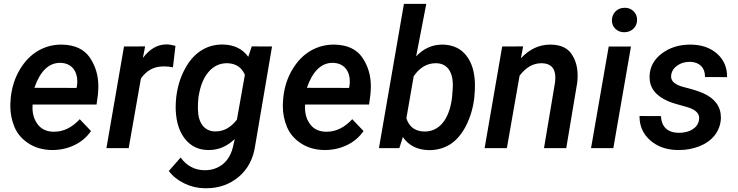

<svg xmlns="http://www.w3.org/2000/svg" viewBox="-20 -770 3835 998"><path d="M247.1 9.8C248.5 9.8 250 9.8 251.5 9.8C293 9.8 331.1 1.5 366.7 -15.6C402.3 -32.7 431.2 -57.1 453.1 -88.9L394.5 -150.4C354 -106.9 310.1 -85.4 262.2 -85.4C260.3 -85.4 258.8 -85.4 256.8 -85.4C222.2 -85.9 195.3 -98.6 176.8 -122.6C158.2 -146.5 148.9 -175.8 148.9 -210.9C148.9 -215.8 148.9 -221.2 149.4 -226.6H481.9L488.8 -277.3C490.2 -292.5 491.2 -307.1 491.2 -321.3C491.2 -378.4 476.1 -428.2 446.3 -471.7C416.5 -514.6 368.7 -536.6 302.7 -538.1C300.8 -538.1 298.8 -538.1 296.9 -538.1C254.9 -538.1 214.8 -527.3 177.7 -505.9C140.1 -483.9 108.9 -451.7 83.5 -409.2C57.6 -366.2 42 -317.9 36.1 -264.2L34.7 -244.1C33.7 -234.9 33.7 -226.1 33.7 -216.8C33.7 -180.2 41 -144.5 55.2 -109.9C69.8 -75.2 94.2 -46.9 127.9 -24.9C161.6 -2.9 201.2 8.8 247.1 9.8ZM296.4 -443.4C342.8 -441.4 373 -413.6 380.4 -367.2C381.3 -360.4 381.8 -354 381.8 -347.2C381.8 -339.4 381.3 -331.5 379.9 -323.2L377.9 -313L158.7 -313.5C188.5 -399.9 233.4 -443.4 292.5 -443.4C293.9 -443.4 294.9 -443.4 296.4 -443.4Z M892.1 -531.7C873 -536.6 858.4 -539.1 847.7 -539.1C846.7 -539.1 845.7 -539.1 844.7 -539.1C798.8 -539.1 758.3 -515.6 722.7 -468.8L734.4 -528.8L624.5 -528.3L533.2 0H648.9L712.4 -361.8C741.7 -403.8 780.3 -424.8 829.1 -424.8C830.6 -424.8 832 -424.8 833.5 -424.8C848.6 -424.8 863.8 -423.3 878.9 -419.9Z M896 -264.6C894 -245.1 893.1 -227.5 893.1 -211.4C893.1 -205.6 893.1 -200.2 893.6 -194.8C896.5 -132.8 913.1 -83 942.9 -46.4C972.7 -9.8 1012.2 9.3 1061.5 9.8C1063 9.8 1064.9 9.8 1066.4 9.8C1116.2 9.8 1160.6 -9.3 1200.2 -47.4L1191.9 -10.3C1182.6 30.3 1165 61.5 1138.7 83C1112.3 104 1081.5 114.7 1046.4 114.7C1044.4 114.7 1042 114.7 1040 114.7C990.2 113.3 949.7 91.3 918.9 48.8L857.4 118.7C877.4 145.5 904.3 167 937.5 183.1C970.7 199.2 1005.9 208 1043 208.5C1045.9 208.5 1049.3 208.5 1052.2 208.5C1117.7 208.5 1173.8 188.5 1221.2 148.9C1268.6 108.9 1296.9 54.2 1306.6 -14.6L1394 -528.3L1288.6 -528.8L1270.5 -474.6C1240.7 -516.1 1197.3 -537.1 1139.2 -538.6C1138.2 -538.6 1136.7 -538.6 1135.7 -538.6C1093.3 -538.6 1055.7 -527.3 1022.5 -505.4C988.8 -482.9 960.9 -450.2 939 -407.7C916.5 -365.2 902.3 -317.4 896 -264.6ZM1011.7 -264.6C1020 -320.8 1037.1 -364.7 1063.5 -395.5C1089.8 -426.3 1121.6 -441.4 1159.2 -441.4C1160.2 -441.4 1161.6 -441.4 1162.6 -441.4C1206.1 -439.9 1235.8 -419.9 1252.9 -381.3L1211.4 -147.9C1179.7 -107.4 1143.1 -86.9 1101.1 -86.9C1099.6 -86.9 1097.7 -86.9 1096.2 -86.9C1041 -88.9 1010.3 -131.8 1008.8 -200.7C1008.8 -205.6 1008.8 -210.4 1008.8 -214.8C1008.8 -229 1009.3 -242.2 1010.7 -254.4Z M1663.6 9.8C1665 9.8 1666.5 9.8 1668 9.8C1709.5 9.8 1747.6 1.5 1783.2 -15.6C1818.8 -32.7 1847.7 -57.1 1869.6 -88.9L1811 -150.4C1770.5 -106.9 1726.6 -85.4 1678.7 -85.4C1676.8 -85.4 1675.3 -85.4 1673.3 -85.4C1638.7 -85.9 1611.8 -98.6 1593.3 -122.6C1574.7 -146.5 1565.4 -175.8 1565.4 -210.9C1565.4 -215.8 1565.4 -221.2 1565.9 -226.6H1898.4L1905.3 -277.3C1906.7 -292.5 1907.7 -307.1 1907.7 -321.3C1907.7 -378.4 1892.6 -428.2 1862.8 -471.7C1833 -514.6 1785.2 -536.6 1719.2 -538.1C1717.3 -538.1 1715.3 -538.1 1713.4 -538.1C1671.4 -538.1 1631.3 -527.3 1594.2 -505.9C1556.6 -483.9 1525.4 -451.7 1500 -409.2C1474.1 -366.2 1458.5 -317.9 1452.6 -264.2L1451.2 -244.1C1450.2 -234.9 1450.2 -226.1 1450.2 -216.8C1450.2 -180.2 1457.5 -144.5 1471.7 -109.9C1486.3 -75.2 1510.7 -46.9 1544.4 -24.9C1578.1 -2.9 1617.7 8.8 1663.6 9.8ZM1712.9 -443.4C1759.3 -441.4 1789.6 -413.6 1796.9 -367.2C1797.9 -360.4 1798.3 -354 1798.3 -347.2C1798.3 -339.4 1797.9 -331.5 1796.4 -323.2L1794.4 -313L1575.2 -313.5C1605 -399.9 1649.9 -443.4 1709 -443.4C1710.4 -443.4 1711.4 -443.4 1712.9 -443.4Z M2445.3 -261.7C2447.8 -287.1 2448.7 -308.6 2448.7 -326.7C2448.7 -329.1 2448.7 -331.5 2448.7 -333.5C2447.3 -396.5 2432.1 -445.8 2403.3 -481.9C2374.5 -518.1 2334.5 -536.6 2283.2 -538.1C2281.7 -538.1 2279.8 -538.1 2278.3 -538.1C2226.6 -538.1 2181.2 -517.6 2143.1 -477.1L2195.8 -750H2079.6L1949.7 0H2055.7L2074.2 -57.6C2104 -13.7 2148.4 8.8 2207.5 10.3C2209.5 10.3 2211.4 10.3 2212.9 10.3C2252 10.3 2288.1 0 2320.3 -20C2352.5 -40.5 2379.9 -72.8 2402.3 -116.2C2424.3 -159.7 2439 -208 2445.3 -261.7ZM2334 -327.1C2333.5 -311.5 2332 -290 2329.6 -262.2C2315.4 -149.4 2263.2 -86.4 2188 -86.4C2187 -86.4 2185.5 -86.4 2184.6 -86.4C2137.2 -87.9 2106.4 -110.8 2092.3 -155.3L2130.4 -374C2161.6 -418.9 2199.7 -441.4 2244.6 -441.4C2246.1 -441.4 2247.1 -441.4 2248.5 -441.4C2303.7 -439.9 2334 -397.9 2334 -327.1Z M2590.3 -528.3 2499 0H2614.7L2680.7 -376.5C2713.4 -419.9 2751.5 -441.4 2794.4 -441.4C2794.9 -441.4 2795.9 -441.4 2796.4 -441.4C2838.4 -440.4 2861.3 -420.4 2865.7 -381.8C2866.2 -376.5 2866.7 -371.1 2866.7 -365.2C2866.7 -357.9 2866.2 -350.6 2865.2 -342.8L2807.6 0H2923.3L2980.5 -341.3C2981.9 -354 2982.4 -366.2 2982.4 -377.9C2982.4 -421.9 2971.7 -459.5 2950.2 -490.2C2929.2 -521 2893.6 -537.1 2844.2 -538.1C2842.8 -538.1 2841.3 -538.1 2839.8 -538.1C2782.2 -538.1 2731.4 -514.2 2687.5 -466.8L2699.2 -528.8Z M3160.6 -663.6C3160.6 -646 3167 -631.3 3179.2 -619.6C3191.4 -608.4 3206.5 -602.5 3223.6 -602.5C3224.6 -602.5 3225.6 -602.5 3226.6 -602.5C3245.6 -603 3261.2 -609.4 3273.4 -621.6C3285.6 -633.8 3291.5 -648.9 3291.5 -667.5C3291.5 -685.1 3285.2 -699.7 3272.9 -711.9C3260.7 -723.6 3246.1 -729.5 3228.5 -729.5C3227.5 -729.5 3226.6 -729.5 3225.6 -729.5C3205.6 -729 3189.9 -722.2 3178.2 -709.5C3166.5 -696.8 3160.6 -681.6 3160.6 -663.6ZM3259.8 -528.3H3144L3052.2 0H3168Z M3613.3 -146.5C3606.9 -105 3565.4 -79.6 3508.3 -79.6C3451.7 -80.1 3417.5 -109.9 3416 -166.5L3304.2 -167C3304.2 -166 3304.2 -165 3304.2 -164.6C3304.2 -114.3 3322.8 -72.8 3360.4 -40C3397.9 -7.3 3445.8 9.3 3503.4 9.8C3505.9 9.8 3508.8 9.8 3511.2 9.8C3546.9 9.8 3581.1 3.4 3614.3 -9.3C3680.2 -34.7 3723.6 -86.4 3727.1 -153.3C3727.1 -155.3 3727.1 -157.2 3727.1 -159.7C3727.1 -216.3 3695.8 -258.8 3633.8 -286.1C3611.8 -295.9 3578.6 -306.2 3534.2 -317.4C3490.2 -328.6 3468.3 -346.7 3468.3 -372.1C3468.3 -374.5 3468.3 -377.4 3468.8 -379.9C3471.7 -400.4 3482.4 -417 3501 -429.7C3519 -442.4 3541 -448.7 3566.9 -448.7C3615.7 -447.3 3644.5 -418.5 3644.5 -373C3644.5 -371.6 3644.5 -370.6 3644.5 -369.6L3759.3 -369.1C3759.3 -370.1 3759.3 -371.1 3759.3 -372.1C3759.3 -420.9 3741.7 -460.4 3707 -491.2C3671.9 -522 3626.5 -537.6 3570.3 -538.1C3569.3 -538.1 3567.9 -538.1 3566.9 -538.1C3510.3 -538.1 3461.4 -522.9 3420.4 -492.2C3379.4 -461.4 3357.9 -421.9 3356.4 -374.5C3356.4 -372.6 3356.4 -370.6 3356.4 -368.7C3356.4 -313 3388.7 -271.5 3453.6 -243.7C3470.7 -236.3 3502 -226.6 3546.9 -214.8C3591.8 -202.6 3614.3 -183.1 3614.3 -156.2C3614.3 -153.3 3613.8 -149.9 3613.3 -146.5Z"/></svg>

Font: Roboto Medium
Style: Italic
Weight: 500
Italic angle: -12°
Designer: Google
Version: Version 2.137; 2017